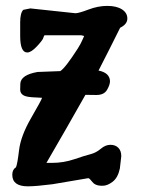

<svg xmlns="http://www.w3.org/2000/svg" viewBox="-20 -452 490 664"><path d="M76.2 192.4Q22.5 192.4 22.5 152.3Q22.5 134.3 35.2 126.5Q40 116.7 45.9 67.4Q51.8 18.1 87.4 -43.5Q123.5 -106 125.5 -113.8Q81.5 -115.2 70.8 -118.7Q49.8 -124 49.8 -142.6Q49.8 -150.9 50.3 -162.6Q51.8 -192.9 109.9 -203.1L188.5 -206.1Q206.1 -217.3 249 -284.2Q259.3 -300.3 266.6 -317.4L271 -327.6Q266.6 -328.6 260.7 -330.1H134.8Q131.8 -329.1 129.9 -321.3Q127.9 -313.5 107.9 -292Q87.9 -270.5 74.2 -270.5Q49.8 -270.5 49.8 -327.6V-375Q49.8 -407.2 60.5 -418L85 -422.9L241.2 -406.2Q253.9 -406.7 286.6 -419.2Q319.3 -431.6 351.1 -431.6Q382.8 -431.6 401.6 -419.7Q420.4 -407.7 420.4 -387.9Q420.4 -368.2 395.5 -356Q358.4 -281.2 320.8 -208Q359.4 -200.2 360.4 -171.4Q360.4 -158.7 350.1 -141.1Q339.8 -123.5 313.5 -123.5Q287.1 -123.5 275.4 -124Q208.5 -5.4 140.6 111.3H159.7Q199.7 111.3 237.1 98.6Q274.4 85.9 293.5 81.1Q312.5 76.2 328.6 62.5Q344.7 48.8 361.8 48.8Q378.9 48.8 389.2 59.1Q399.4 69.3 399.4 87.9V88.4L394.5 130.9Q387.7 162.6 369.6 176.5Q351.6 190.4 335 190.4H329.6H329.1Q308.6 189.5 299.6 177.5Q290.5 165.5 285.6 164.1L161.6 185.1Q104.5 192.4 76.2 192.4Z"/></svg>

Font: Drukaatie burti
Style: Demi
Weight: 600
Version: Version 0.14